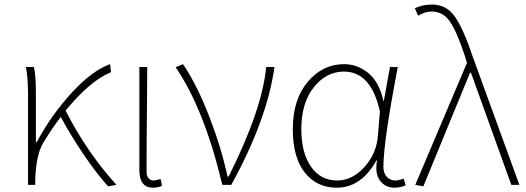

<svg xmlns="http://www.w3.org/2000/svg" viewBox="-20 -827 2353 859"><path d="M501 0 463.9 6.8Q412.1 -49.8 352.5 -138.2Q293 -226.6 252 -303.7Q213.9 -254.9 173.8 -188.5Q141.6 -135.7 137.7 -24.4V0H105.5V-396.5Q105.5 -481.4 95.7 -527.3H131.8Q140.6 -490.2 140.6 -409.2V-191.4H144.5Q211.9 -316.4 303.2 -414.6Q394.5 -512.7 472.7 -540L476.6 -503.9Q383.8 -466.8 273.4 -332Q370.1 -143.6 501 0Z M664.1 12.7Q603.5 12.7 603.5 -66.4V-527.3H638.7Q638.7 -472.7 637.7 -378.4Q636.7 -284.2 636.2 -206.5Q635.7 -128.9 635.7 -58.6Q635.7 -40 644.5 -29.8Q653.3 -19.5 667 -19.5Q675.8 -19.5 698.2 -26.4L705.1 3.9Q687.5 12.7 664.1 12.7Z M974.6 0Q893.6 -339.8 765.6 -526.4L798.8 -540Q861.3 -447.3 915.5 -307.6Q969.7 -168 998 -37.1H1002.9Q1153.3 -337.9 1170.9 -527.3H1208Q1174.8 -290 1014.6 0Z M1486.3 12.7Q1397.5 12.7 1343.8 -54.7Q1290 -122.1 1290 -249Q1290 -381.8 1356.9 -460.9Q1423.8 -540 1519.5 -540Q1579.1 -540 1627.9 -500Q1676.8 -460 1695.3 -376H1697.3L1724.6 -527.3H1759.8Q1695.3 -192.4 1695.3 -79.1Q1695.3 -52.7 1710.4 -36.1Q1725.6 -19.5 1748 -19.5Q1764.6 -19.5 1786.1 -28.3L1794.9 2Q1771.5 12.7 1745.1 12.7Q1703.1 12.7 1679.7 -19.5Q1656.2 -51.8 1667 -109.4H1664.1Q1596.7 12.7 1486.3 12.7ZM1489.3 -19.5Q1555.7 -19.5 1610.4 -79.6Q1665 -139.6 1670.9 -221.7L1679.7 -328.1Q1640.6 -506.8 1518.6 -506.8Q1440.4 -506.8 1384.3 -437Q1328.1 -367.2 1328.1 -249Q1328.1 -143.6 1371.1 -81.5Q1414.1 -19.5 1489.3 -19.5Z M1874 6.8 1837.9 0 2069.3 -545.9 2060.5 -574.2Q2025.4 -682.6 1994.1 -729Q1962.9 -775.4 1911.1 -775.4Q1881.8 -775.4 1850.6 -756.8L1835.9 -790Q1869.1 -806.6 1914.1 -806.6Q1977.5 -806.6 2015.6 -752Q2053.7 -697.3 2094.7 -574.2L2303.7 0H2267.6L2086.9 -502H2083Z"/></svg>

Font: Bpmf Zihi Sans ExtraLight
Style: ExtraLight
Weight: 250
Foundry: But Ko
Version: Version 1.320